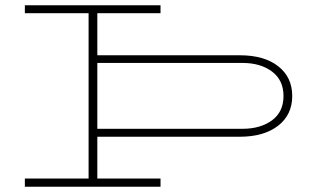

<svg xmlns="http://www.w3.org/2000/svg" viewBox="-20 -706 1204 726"><path d="M1085 -343Q1085 -272 1031.5 -230.5Q978 -189 887 -189H348V-31H587V0H74V-31H315V-656H74V-686H587V-656H348V-497H887Q979 -497 1032 -455.5Q1085 -414 1085 -343ZM1052 -343Q1052 -403 1008.5 -435.5Q965 -468 897 -468H348V-219H897Q965 -219 1008.5 -251Q1052 -283 1052 -343Z"/></svg>

Font: BioRhyme Expanded ExtraLight
Style: Regular
Weight: 275
Width: 7
Designer: Aoife Mooney
Foundry: Aoife Mooney Type
Version: Version 1.000